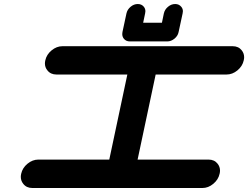

<svg xmlns="http://www.w3.org/2000/svg" viewBox="-20 -940 1241 960"><path d="M1022.5 -142.1Q1051.8 -142.1 1067.9 -121.6Q1080.1 -106.4 1080.1 -86.9Q1080.1 -79.6 1078.1 -71.3Q1071.8 -42 1046.6 -21Q1021.5 0 992.2 0H141.6Q112.3 0 96.2 -21Q84 -36.1 84 -55.7Q84 -63 85.9 -71.3Q92.3 -100.6 117.4 -121.3Q142.6 -142.1 171.9 -142.1H526.4L616.7 -567.4H262.2Q232.9 -567.4 216.8 -588.4Q204.6 -603 204.6 -622.6Q204.6 -629.9 206.5 -638.2Q212.9 -667.5 238 -688.2Q263.2 -709 292.5 -709H1143.1Q1172.4 -709 1188.5 -688.5Q1200.7 -673.3 1200.7 -653.8Q1200.7 -646.5 1198.7 -638.2Q1192.4 -608.9 1167.2 -588.1Q1142.1 -567.4 1112.8 -567.4H758.3L668 -142.1ZM629.4 -732.9Q609.9 -732.9 599.1 -746.6Q591.3 -756.3 591.3 -770Q591.3 -774.9 592.3 -779.8L612.3 -873Q616.7 -892.6 633.1 -906.2Q649.4 -919.9 668.9 -919.9Q688 -919.9 699.2 -906.2Q707 -896.5 707 -883.8Q707 -878.9 705.6 -873L695.8 -826.2H789.6L799.3 -873Q803.7 -892.6 820.1 -906.2Q836.4 -919.9 856 -919.9Q875 -919.9 886.2 -906.2Q894.5 -896.5 894.5 -883.8Q894.5 -878.4 893.1 -873L873 -779.8Q869.1 -760.3 852.3 -746.6Q835.4 -732.9 816.4 -732.9Z"/></svg>

Font: Robtronika
Style: Italic
Weight: 400
Italic angle: -12°
Designer: GGBot
Version: 1.00